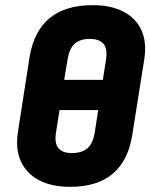

<svg xmlns="http://www.w3.org/2000/svg" viewBox="-20 -714 583 745"><path d="M252 11Q181 11 132 -14.5Q83 -40 61 -88Q39 -136 50 -205L95 -494Q112 -594 173 -644Q234 -694 340 -694Q410 -694 458.5 -669Q507 -644 528.5 -597.5Q550 -551 540 -485L493 -189Q477 -90 417 -39.5Q357 11 252 11ZM259 -120Q297 -120 319 -138.5Q341 -157 348 -202L361 -287H211L198 -204Q190 -160 206 -140Q222 -120 259 -120ZM229 -404H379L391 -480Q398 -524 382 -543.5Q366 -563 328 -563Q291 -563 270 -544.5Q249 -526 242 -482Z"/></svg>

Font: Sofia Sans Semi Condensed Black
Style: Italic
Weight: 900
Italic angle: -9°
Version: Version 4.100